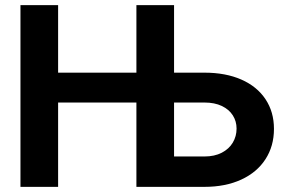

<svg xmlns="http://www.w3.org/2000/svg" viewBox="-20 -727 1122 747"><path d="M59.6 -707H206.1V-444.3H510.7V-707H657.2V-444.3H775.4Q857.9 -444.3 918.9 -417.5Q980 -390.6 1012.9 -341.1Q1045.9 -291.5 1045.9 -225.6Q1045.9 -158.7 1012.9 -107.7Q980 -56.6 918.7 -28.3Q857.4 0 775.4 0H510.7V-328.1H206.1V0H59.6ZM775.4 -118.2Q814.5 -118.2 842.8 -132.8Q871.1 -147.5 885.7 -172.1Q900.4 -196.8 900.4 -226.6Q900.4 -255.4 885.7 -278.3Q871.1 -301.3 843 -314.7Q814.9 -328.1 775.4 -328.1H657.2V-118.2Z"/></svg>

Font: Pretendard GOV
Style: Bold
Weight: 700
Designer: Base glyphs from Inter by Rasmus Andersson; Hangeul glyphs from Noto Sans CJK(Source Han Sans) by Jang Soo-young and Kan
Foundry: Kil Hyung-jin
Version: Version 1.309